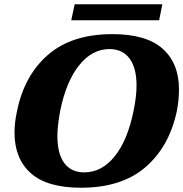

<svg xmlns="http://www.w3.org/2000/svg" viewBox="-20 -870 859 900"><path d="M330 -850H741L726 -775H314ZM48 -249Q48 -296 60 -350Q94 -517 205.5 -613.5Q317 -710 507 -710Q666 -710 742.5 -641.5Q819 -573 819 -451Q819 -401 809 -350Q774 -183 662 -86.5Q550 10 360 10Q201 10 124.5 -58Q48 -126 48 -249ZM606 -350Q620 -418 620 -469Q620 -552 587 -596Q554 -640 493 -640Q412 -640 351 -564Q290 -488 262 -350Q249 -279 249 -232Q249 -149 281.5 -105.5Q314 -62 375 -62Q457 -62 517.5 -137Q578 -212 606 -350Z"/></svg>

Font: Taviraj Black
Style: Italic
Weight: 900
Italic angle: -12°
Designer: Katatrad Team
Foundry: CadsonDemak
Version: Version 1.001